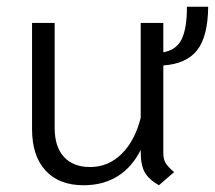

<svg xmlns="http://www.w3.org/2000/svg" viewBox="-20 -538 637 569"><path d="M464 -344V-85Q464 -67 470.5 -55.5Q477 -44 496 -28L451 11Q421 -6 409 -27.5Q397 -49 397 -87V-94Q372 -43 329 -16Q286 11 228 11Q155 11 115 -32.5Q75 -76 75 -155V-470H142V-159Q142 -103 169.5 -73Q197 -43 247 -43Q301 -43 340.5 -82Q380 -121 397 -189V-470H464V-383Q503 -390 518.5 -422Q534 -454 534 -518H597Q596 -430 564.5 -389.5Q533 -349 464 -344Z"/></svg>

Font: KoHo
Style: Regular
Weight: 400
Version: Version 1.000; ttfautohint (v1.6)